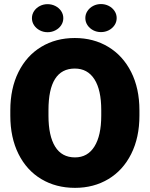

<svg xmlns="http://www.w3.org/2000/svg" viewBox="-20 -906 730 936"><path d="M30.3 0ZM345.7 9.8Q252.9 9.8 181.4 -33Q109.9 -75.7 70.1 -155.5Q30.3 -235.4 30.3 -342.3V-368.2Q30.3 -475.1 70.1 -554.9Q109.9 -634.8 181.2 -677.7Q252.4 -720.7 344.7 -720.7Q436 -720.7 507.6 -677.7Q579.1 -634.8 619.4 -554.9Q659.7 -475.1 659.7 -368.2V-342.3Q659.7 -235.4 619.6 -155.5Q579.6 -75.7 508.3 -33Q437 9.8 345.7 9.8ZM344.7 -571.8Q216.3 -571.8 216.3 -369.1V-342.3Q216.3 -243.7 248.8 -191.2Q281.2 -138.7 345.7 -138.7Q407.2 -138.7 440.4 -191.9Q473.6 -245.1 473.6 -342.3V-369.1Q473.6 -467.8 440.2 -519.8Q406.7 -571.8 344.7 -571.8ZM548.8 -817.9Q548.8 -798.8 538.3 -783.2Q527.8 -767.6 510.3 -758.5Q492.7 -749.5 472.2 -749.5Q451.7 -749.5 434.3 -758.5Q417 -767.6 406.5 -783.2Q396 -798.8 396 -817.9Q396 -836.9 406.5 -852.5Q417 -868.2 434.3 -877.2Q451.7 -886.2 472.2 -886.2Q492.7 -886.2 510.3 -877.2Q527.8 -868.2 538.3 -852.5Q548.8 -836.9 548.8 -817.9ZM288.6 -817.4Q288.6 -798.3 278.1 -782.7Q267.6 -767.1 250 -758.1Q232.4 -749 211.9 -749Q191.4 -749 174.1 -758.1Q156.7 -767.1 146.2 -782.7Q135.7 -798.3 135.7 -817.4Q135.7 -836.4 146.2 -852.1Q156.7 -867.7 174.1 -876.7Q191.4 -885.7 211.9 -885.7Q232.4 -885.7 250 -876.7Q267.6 -867.7 278.1 -852.1Q288.6 -836.4 288.6 -817.4Z"/></svg>

Font: Heebo Black
Style: Regular
Weight: 900
Designer: Oded Ezer
Foundry: Meir Sadan
Version: Version 2.001; ttfautohint (v1.5.14-ce02) -l 8 -r 50 -G 200 